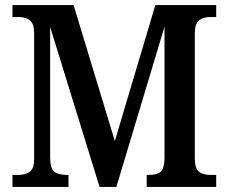

<svg xmlns="http://www.w3.org/2000/svg" viewBox="-20 -734 898 754"><path d="M29 -47H49Q81 -47 97.5 -60Q114 -73 114 -110V-603Q114 -640 98 -653.5Q82 -667 54 -667H29V-714H269L431 -180L590 -714H829V-667H804Q776 -667 760.5 -653Q745 -639 745 -602V-112Q745 -74 760.5 -60.5Q776 -47 807 -47H829V0H556V-47H564Q597 -47 611 -59.5Q625 -72 626 -111V-629L437 0H371L177 -628V-115Q177 -73 193 -60Q209 -47 244 -47H249V0H29Z"/></svg>

Font: Noto Serif NarrowSemiBold
Style: Regular
Weight: 600
Width: 4
Designer: Monotype Design Team
Foundry: Monotype Imaging Inc.
Version: Version 1.001